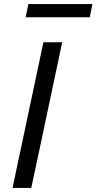

<svg xmlns="http://www.w3.org/2000/svg" viewBox="-20 -920 472 940"><path d="M41.5 0Q54 -59.5 65.5 -114.2Q77 -169 91.5 -236L141.5 -472.5Q156 -541 168 -597.2Q180 -653.5 192.5 -713H284.5Q272 -653.5 260 -597.2Q248 -541 233.5 -472.5L183.5 -236Q169 -169 157.5 -114.2Q146 -59.5 133 0ZM105.5 -835.5 119 -900H432.5L419.5 -835.5Z"/></svg>

Font: Commissioner
Style: Italic
Weight: 400
Italic angle: -12°
Designer: Kostas Bartsokas
Foundry: Kostas Bartsokas
Version: Version 1.000; ttfautohint (v1.8.3)